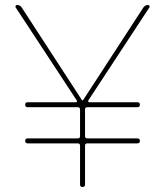

<svg xmlns="http://www.w3.org/2000/svg" viewBox="-20 -750 660 770"><path d="M288 -347 43 -720Q41 -723 42.5 -726.5Q44 -730 48 -730Q61 -730 67 -720L309 -348H311H313L555 -720Q562 -730 574 -730Q578 -730 579.5 -726.5Q581 -723 579 -720L334 -347Q333 -345 334 -342.5Q335 -340 338 -340H531Q541 -340 541 -330Q541 -320 531 -320H330Q321 -320 321 -311V-204Q321 -195 330 -195H531Q541 -195 541 -185Q541 -175 531 -175H330Q321 -175 321 -166V-10Q321 0 311 0Q301 0 301 -10V-166Q301 -175 292 -175H91Q81 -175 81 -185Q81 -195 91 -195H292Q301 -195 301 -204V-311Q301 -320 292 -320H91Q81 -320 81 -330Q81 -340 91 -340H284Q287 -340 288.5 -342.5Q290 -345 288 -347Z"/></svg>

Font: Rounded Mplus 1c Thin
Style: Regular
Weight: 250
Version: Version 1.059.20150529